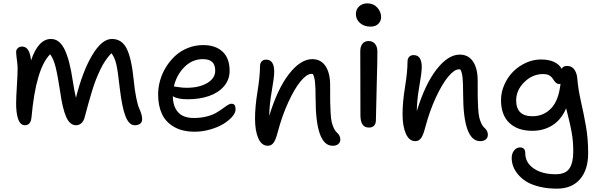

<svg xmlns="http://www.w3.org/2000/svg" viewBox="-20 -787 3540 1133"><path d="M127 -47.9Q112.3 -47.9 102.1 -58.6Q91.8 -69.3 85.9 -88.1Q80.1 -106.9 77.6 -128.9Q75.2 -150.9 75.2 -176.8Q75.2 -210 79.6 -280.3Q84 -350.6 84 -383.8Q84 -402.3 79.6 -434.3Q75.2 -466.3 75.2 -481Q75.2 -493.7 85 -502.9Q94.7 -512.2 110.8 -512.2Q155.3 -512.2 163.1 -430.2Q206.1 -557.1 280.8 -557.1Q331.5 -557.1 361.6 -494.4Q391.6 -431.6 409.2 -311Q418.5 -249.5 428.2 -210Q467.8 -367.7 524.7 -462.4Q581.5 -557.1 640.1 -557.1Q699.2 -557.1 727.8 -499.8Q756.3 -442.4 769 -314.9Q774.9 -253.4 783.9 -210Q793 -166.5 800.5 -149.7Q808.1 -132.8 813.5 -116.2Q818.8 -99.6 818.8 -84Q818.8 -65.9 806.9 -56.9Q794.9 -47.9 774.9 -47.9Q742.2 -47.9 721.4 -98.9Q700.7 -149.9 687 -264.2Q675.3 -372.1 665.5 -411.4Q655.8 -450.7 637.2 -473.1Q618.2 -452.6 601.8 -429Q585.4 -405.3 571 -374.3Q556.6 -343.3 545.9 -316.4Q535.2 -289.6 522.2 -246.8Q509.3 -204.1 501.2 -174.8Q493.2 -145.5 479 -92.8Q473.1 -71.3 459.7 -59.6Q446.3 -47.9 429.2 -47.9Q392.1 -47.9 370.4 -97.4Q348.6 -147 335 -246.1Q320.3 -342.8 308.3 -390.9Q296.4 -439 275.9 -466.8Q191.9 -382.8 166 -96.2Q162.1 -47.9 127 -47.9Z M1128.9 -9.8Q1055.7 -9.8 1006.3 -38.6Q957 -67.4 935.1 -115.7Q913.1 -164.1 913.1 -230Q913.1 -271 924.8 -312.5Q936.5 -354 959.7 -391.4Q982.9 -428.7 1014.4 -457.8Q1045.9 -486.8 1088.6 -503.9Q1131.3 -521 1178.7 -521Q1251.5 -521 1293.2 -482.4Q1335 -443.8 1335 -369.1Q1335 -316.9 1302 -278.3Q1269 -239.7 1213.6 -220.5Q1158.2 -201.2 1087.9 -201.2Q1027.3 -201.2 1000 -219.2Q1000 -161.1 1029.8 -126Q1059.6 -90.8 1124 -90.8Q1164.1 -90.8 1198.2 -99.4Q1232.4 -107.9 1253.9 -120.4Q1275.4 -132.8 1292.2 -145.3Q1309.1 -157.7 1322.5 -166.3Q1335.9 -174.8 1345.7 -174.8Q1358.9 -174.8 1364.5 -166.7Q1370.1 -158.7 1370.1 -141.1Q1370.1 -121.1 1349.9 -97.9Q1329.6 -74.7 1297.4 -55.2Q1265.1 -35.6 1219.7 -22.7Q1174.3 -9.8 1128.9 -9.8ZM1176.8 -438Q1115.2 -438 1068.8 -392.1Q1022.5 -346.2 1005.9 -276.9Q1010.3 -276.9 1033.7 -272.9Q1057.1 -269 1081.1 -269Q1155.8 -269 1202.9 -297.1Q1250 -325.2 1250 -370.1Q1250 -404.3 1232.4 -421.1Q1214.8 -438 1176.8 -438Z M1942.9 73.2Q1842.3 73.2 1842.3 -208Q1842.3 -272 1838.9 -302.7Q1835.4 -333.5 1826.2 -350.1Q1825.2 -350.1 1822.3 -350.6Q1819.3 -351.1 1817.9 -351.1Q1790.5 -351.1 1754.4 -307.9Q1718.3 -264.6 1681.2 -183.8Q1644 -103 1618.2 -4.9Q1606.9 38.6 1594 55.9Q1581.1 73.2 1560.1 73.2Q1523.9 73.2 1504.4 29.3Q1484.9 -14.6 1484.9 -86.9Q1484.9 -156.7 1499.5 -246.6Q1514.2 -336.4 1514.2 -395Q1514.2 -413.6 1523.7 -424.3Q1533.2 -435.1 1550.3 -435.1Q1598.1 -435.1 1598.1 -363.8Q1598.1 -331.1 1584 -251.2Q1569.8 -171.4 1568.8 -103Q1617.7 -263.7 1685.8 -350.8Q1753.9 -438 1822.3 -438Q1873.5 -438 1900.9 -397Q1928.2 -356 1928.2 -284.2Q1928.2 -277.8 1928.2 -265.1Q1928.2 -209.5 1928.5 -183.8Q1928.7 -158.2 1930.9 -121.6Q1933.1 -85 1937.3 -67.1Q1941.4 -49.3 1949.7 -31.2Q1958 -13.2 1970.2 -2.9Q1988.3 13.7 1988.3 37.1Q1988.3 52.2 1976.6 62.7Q1964.8 73.2 1942.9 73.2Z M2166 -629.9Q2128.9 -629.9 2104.5 -651.1Q2080.1 -672.4 2080.1 -704.1Q2080.1 -731.9 2099.4 -749.5Q2118.7 -767.1 2147.9 -767.1Q2184.1 -767.1 2206.5 -742.2Q2229 -717.3 2229 -686Q2229 -664.1 2213.1 -647Q2197.3 -629.9 2166 -629.9ZM2157.2 -34.2Q2106.9 -34.2 2106.9 -106.9Q2106.9 -224.1 2106.4 -334.5Q2106 -444.8 2106 -484.9Q2106 -511.7 2118.4 -528.3Q2130.9 -544.9 2155.3 -544.9Q2177.7 -544.9 2192.1 -529.1Q2206.5 -513.2 2207 -483.9Q2207.5 -443.8 2202.9 -278.6Q2198.2 -113.3 2198.2 -77.1Q2198.2 -57.6 2187.7 -45.9Q2177.2 -34.2 2157.2 -34.2Z M2813.5 45.9Q2712.9 45.9 2712.9 -234.9Q2712.9 -298.8 2709.5 -329.6Q2706.1 -360.4 2696.8 -377Q2694.8 -377.9 2688.5 -377.9Q2661.1 -377.9 2625 -334.7Q2588.9 -291.5 2551.8 -211.2Q2514.6 -130.9 2488.8 -33.2Q2477.5 10.7 2464.6 28.3Q2451.7 45.9 2430.7 45.9Q2394.5 45.9 2375 2Q2355.5 -42 2355.5 -113.8Q2355.5 -183.6 2370.1 -273.9Q2384.8 -364.3 2384.8 -422.9Q2384.8 -440.9 2394.3 -451.4Q2403.8 -461.9 2420.9 -461.9Q2468.8 -461.9 2468.8 -391.1Q2468.8 -358.4 2454.6 -278.6Q2440.4 -198.7 2439.5 -130.9Q2488.3 -290.5 2556.4 -377.7Q2624.5 -464.8 2692.9 -464.8Q2744.1 -464.8 2771.5 -423.8Q2798.8 -382.8 2798.8 -311Q2798.8 -304.7 2798.8 -292Q2798.8 -236.8 2799.1 -211.4Q2799.3 -186 2801.5 -149.7Q2803.7 -113.3 2807.9 -95.2Q2812 -77.1 2820.3 -59.1Q2828.6 -41 2840.8 -30.8Q2858.9 -14.2 2858.9 8.8Q2858.9 24.4 2847.2 35.2Q2835.4 45.9 2813.5 45.9Z M3266.6 326.2Q3209 326.2 3162.1 314.5Q3115.2 302.7 3085.7 284.2Q3056.2 265.6 3036.1 241.2Q3016.1 216.8 3007.8 192.9Q2999.5 168.9 2999.5 145Q2999.5 119.1 3013.7 101.1Q3027.8 83 3048.8 83Q3079.6 83 3079.6 117.2Q3079.6 172.9 3129.4 207Q3179.2 241.2 3258.8 241.2Q3316.4 241.2 3339.6 208Q3362.8 174.8 3362.8 106.9Q3362.8 77.1 3360.6 49.1Q3358.4 21 3353 -7.8Q3347.7 -36.6 3343.8 -54Q3339.8 -71.3 3331.8 -103.8Q3323.7 -136.2 3320.8 -147.9Q3292.5 -81.1 3240.5 -48.1Q3188.5 -15.1 3121.6 -15.1Q3034.7 -15.1 2985.6 -61.8Q2936.5 -108.4 2936.5 -195.8Q2936.5 -242.7 2956.1 -287.1Q2975.6 -331.5 3007.8 -364Q3040 -396.5 3083.3 -416.3Q3126.5 -436 3171.9 -436Q3262.7 -436 3294.9 -380.9Q3301.8 -397.9 3326.7 -397.9Q3354 -397.9 3369.1 -376.7Q3384.3 -355.5 3386.7 -323.2Q3392.1 -258.3 3408.7 -185.8Q3425.3 -113.3 3438 -40.5Q3450.7 32.2 3450.7 117.2Q3450.7 215.3 3402.3 270.8Q3354 326.2 3266.6 326.2ZM3025.9 -194.8Q3025.9 -101.1 3121.6 -101.1Q3188 -101.1 3232.4 -147.7Q3276.9 -194.3 3287.6 -293Q3283.7 -291 3280.8 -291Q3270 -291 3262.5 -297.1Q3254.9 -303.2 3249.5 -311.8Q3244.1 -320.3 3237.3 -329.1Q3230.5 -337.9 3217.5 -344Q3204.6 -350.1 3185.5 -350.1Q3122.1 -350.1 3074 -302.5Q3025.9 -254.9 3025.9 -194.8Z"/></svg>

Font: Shantell Sans Bouncy
Style: Regular
Weight: 400
Designer: Stephen Nixon, Anya Danilova, Shantell Martin
Foundry: Arrow Type
Version: Version 1.006;[9816181b4]